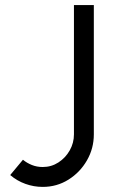

<svg xmlns="http://www.w3.org/2000/svg" viewBox="-20 -720 448 753"><path d="M147.5 13Q112.5 13 79.8 1.2Q47 -10.5 20 -33.5L70 -93.5Q85 -81 104.8 -73Q124.5 -65 147.5 -65Q181.5 -65 209.2 -83Q237 -101 253.5 -130.2Q270 -159.5 270 -193V-700H348V-193Q348 -138 321 -91Q294 -44 248.5 -15.5Q203 13 147.5 13Z"/></svg>

Font: Urbanist
Style: Regular
Weight: 400
Designer: Corey Hu
Foundry: Corey Hu
Version: Version 1.330; ttfautohint (v1.8.4.7-5d5b)